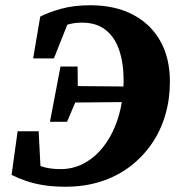

<svg xmlns="http://www.w3.org/2000/svg" viewBox="-20 -692 676 730"><path d="M229 18Q186 18 149 12.5Q112 7 81 -3.5Q50 -14 24 -27L47 -193H127L135 -37L79 -93Q107 -70 137.5 -59.5Q168 -49 210 -49Q254 -49 291.5 -67Q329 -85 358.5 -117Q388 -149 408.5 -191.5Q429 -234 439.5 -284Q450 -334 450 -386Q450 -451 433.5 -500.5Q417 -550 382 -578Q347 -606 291 -606Q260 -606 230 -596.5Q200 -587 168 -573L247 -626L185 -470H106L133 -629Q164 -645 212 -658.5Q260 -672 324 -672Q416 -672 484 -637Q552 -602 589 -537Q626 -472 626 -381Q626 -315 608.5 -255Q591 -195 557 -145.5Q523 -96 474.5 -59Q426 -22 364 -2Q302 18 229 18ZM170 -229 210 -439H275L276 -342L274 -321L235 -229ZM243 -302 249 -365 468 -363 463 -304Z"/></svg>

Font: Source Serif 4 ExtraBold
Style: Italic
Weight: 800
Italic angle: -12°
Designer: Frank Grießhammer
Foundry: Adobe Systems Incorporated
Version: Version 4.004;hotconv 1.0.116;makeotfexe 2.5.65601